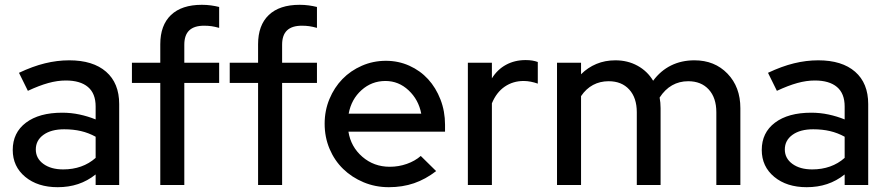

<svg xmlns="http://www.w3.org/2000/svg" viewBox="-20 -770 3689 799"><path d="M220 9Q137 9 85 -34Q33 -77 33 -146Q33 -218 88 -259.5Q143 -301 239 -301Q276 -301 311 -293.5Q346 -286 378 -273V-327Q378 -381 346 -408Q314 -435 254 -435Q219 -435 181 -424.5Q143 -414 96 -392L59 -467Q116 -494 167 -506.5Q218 -519 268 -519Q367 -519 421.5 -471.5Q476 -424 476 -337V0H378V-44Q344 -17 305 -4Q266 9 220 9ZM129 -148Q129 -111 160.5 -88Q192 -65 243 -65Q283 -65 317 -77Q351 -89 378 -113V-201Q349 -217 317 -224.5Q285 -232 247 -232Q193 -232 161 -209Q129 -186 129 -148Z M529 -509H647V-586Q647 -665 691.5 -707.5Q736 -750 820 -750Q840 -750 858 -747.5Q876 -745 892 -741V-654Q874 -659 860 -661Q846 -663 829 -663Q788 -663 767.5 -643.5Q747 -624 747 -584V-509H892V-425H747V0H647V-425H529Z M936 -509H1054V-586Q1054 -665 1098.5 -707.5Q1143 -750 1227 -750Q1247 -750 1265 -747.5Q1283 -745 1299 -741V-654Q1281 -659 1267 -661Q1253 -663 1236 -663Q1195 -663 1174.5 -643.5Q1154 -624 1154 -584V-509H1299V-425H1154V0H1054V-425H936Z M1795 -58Q1751 -24 1703 -7.5Q1655 9 1598 9Q1542 9 1493 -11.5Q1444 -32 1408 -67Q1372 -102 1351.5 -150.5Q1331 -199 1331 -255Q1331 -310 1351 -358Q1371 -406 1405 -441Q1439 -476 1486 -496.5Q1533 -517 1586 -517Q1638 -517 1683.5 -496.5Q1729 -476 1761.5 -440.5Q1794 -405 1813 -356Q1832 -307 1832 -251V-222H1430Q1440 -159 1488 -117.5Q1536 -76 1602 -76Q1639 -76 1673 -88Q1707 -100 1731 -121ZM1584 -433Q1527 -433 1484.5 -395Q1442 -357 1431 -297H1733Q1722 -355 1680.5 -394Q1639 -433 1584 -433Z M1927 0V-509H2027V-444Q2050 -481 2086 -500.5Q2122 -520 2167 -520Q2183 -520 2195 -518Q2207 -516 2218 -512V-422Q2204 -427 2189 -430Q2174 -433 2159 -433Q2115 -433 2080.5 -409.5Q2046 -386 2027 -340V0Z M2298 0V-509H2398V-461Q2426 -489 2462 -504Q2498 -519 2541 -519Q2592 -519 2633 -496.5Q2674 -474 2698 -434Q2729 -476 2772.5 -497.5Q2816 -519 2870 -519Q2954 -519 3007.5 -463.5Q3061 -408 3061 -320V0H2961V-303Q2961 -363 2929.5 -397.5Q2898 -432 2844 -432Q2807 -432 2777 -415Q2747 -398 2725 -364Q2727 -354 2728 -342.5Q2729 -331 2729 -320V0H2630V-303Q2630 -363 2598.5 -397.5Q2567 -432 2513 -432Q2477 -432 2448 -416.5Q2419 -401 2398 -370V0Z M3337 9Q3254 9 3202 -34Q3150 -77 3150 -146Q3150 -218 3205 -259.5Q3260 -301 3356 -301Q3393 -301 3428 -293.5Q3463 -286 3495 -273V-327Q3495 -381 3463 -408Q3431 -435 3371 -435Q3336 -435 3298 -424.5Q3260 -414 3213 -392L3176 -467Q3233 -494 3284 -506.5Q3335 -519 3385 -519Q3484 -519 3538.5 -471.5Q3593 -424 3593 -337V0H3495V-44Q3461 -17 3422 -4Q3383 9 3337 9ZM3246 -148Q3246 -111 3277.5 -88Q3309 -65 3360 -65Q3400 -65 3434 -77Q3468 -89 3495 -113V-201Q3466 -217 3434 -224.5Q3402 -232 3364 -232Q3310 -232 3278 -209Q3246 -186 3246 -148Z"/></svg>

Font: Red Hat Display Medium
Style: Regular
Weight: 500
Designer: Pentagram / MCKL
Foundry: Pentagram / MCKL
Version: Version 1.005; Red Hat Display Medium